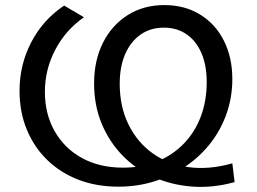

<svg xmlns="http://www.w3.org/2000/svg" viewBox="-20 -728 1014 757"><path d="M447 8Q360 8 289 -19.5Q218 -47 166 -97.5Q114 -148 85.5 -217.5Q57 -287 57 -370Q57 -473 103.5 -562Q150 -651 233 -706L311 -660Q239 -610 198 -532Q157 -454 157 -366Q157 -278 196 -210Q235 -142 304 -104.5Q373 -67 465 -67Q540 -67 600 -91.5Q660 -116 704 -161Q748 -206 771.5 -268Q795 -330 795 -404Q795 -470 774.5 -518Q754 -566 716 -592.5Q678 -619 626 -619Q573 -619 534 -591.5Q495 -564 473.5 -514.5Q452 -465 452 -398Q452 -307 487 -236.5Q522 -166 582.5 -123Q643 -80 723.5 -69Q804 -58 896 -84L905 -10Q818 14 736 7.5Q654 1 584 -30.5Q514 -62 462 -116Q410 -170 380.5 -241.5Q351 -313 351 -399Q351 -490 386 -559.5Q421 -629 483.5 -668.5Q546 -708 628 -708Q708 -708 768.5 -671Q829 -634 862.5 -568Q896 -502 896 -416Q896 -346 874 -282Q852 -218 811 -165Q770 -112 714 -73.5Q658 -35 590.5 -13.5Q523 8 447 8Z"/></svg>

Font: MOST Montserrat Medium
Style: Regular
Weight: 500
Designer: Julieta Ulanovsky
Foundry: Julieta Ulanovsky
Version: Version 8.000;March 11, 2024;FontCreator 15.0.0.2926 64-bit